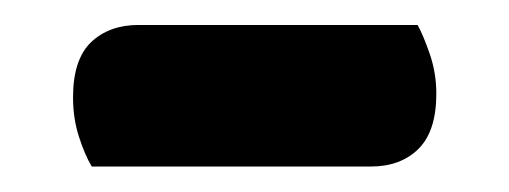

<svg xmlns="http://www.w3.org/2000/svg" viewBox="-20 -333 406 153"><path d="M275.6 -200.3H53.1Q47.4 -209.9 42.8 -224.4Q38.2 -238.8 38.2 -255.4Q38.2 -285.6 52.6 -299.4Q67.1 -313.1 90.3 -313.1H312.8Q317.5 -304.5 322.6 -289.6Q327.7 -274.6 327.7 -258.4Q327.7 -228.5 313.5 -214.4Q299.2 -200.3 275.6 -200.3Z"/></svg>

Font: Baloo Tamma 2
Style: Regular
Weight: 400
Designer: Divya Kowshik, Shuchita Grover and Ek Type
Foundry: Ek Type
Version: Version 1.700